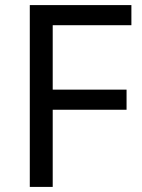

<svg xmlns="http://www.w3.org/2000/svg" viewBox="-20 -734 559 754"><path d="M187 0H97V-714H496V-635H187V-382H477V-303H187Z"/></svg>

Font: Noto Sans Tifinagh
Style: Regular
Weight: 400
Designer: JamraPatel
Foundry: JamraPatel LLC
Version: Version 2.004; ttfautohint (v1.8.4.7-5d5b)